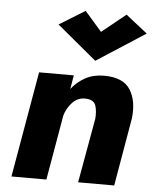

<svg xmlns="http://www.w3.org/2000/svg" viewBox="-53 -788 664 832"><g transform="rotate(5 279.0 -371.5)"><path d="M368 -280 318 0H475L526 -296Q535 -373 504 -421.5Q473 -470 390 -470Q344 -470 309 -451Q274 -432 249 -400L259 -460H108L28 0H180L229 -283Q238 -315 262 -340.5Q286 -366 321 -364Q356 -362 363.5 -337Q371 -312 368 -280ZM360 -658 286 -743 174 -674 346 -531 558 -668 464 -742Z"/></g></svg>

Font: Jost* 700 Bold Italic
Style: Bold Italic
Weight: 700
Italic angle: -10°
Version: Version 3.200; ttfautohint (v0.97) -l 8 -r 50 -G 200 -x 14 -